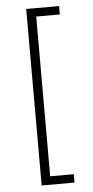

<svg xmlns="http://www.w3.org/2000/svg" viewBox="-56 -784 420 867"><g transform="rotate(-5 154.0 -350.0)"><path d="M97 -750H246V-712H139V12H246V50H97Z"/></g></svg>

Font: Haskoy ExtraLight
Style: Regular
Weight: 200
Designer: Ertekin Erdin
Foundry: Ertekin Erdin
Version: Version 2.000; ttfautohint (v1.8.4.7-5d5b)